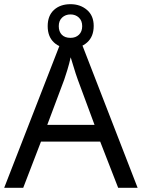

<svg xmlns="http://www.w3.org/2000/svg" viewBox="-20 -898 679 918"><path d="M545 0 459 -221H176L91 0H0L279 -717H360L638 0ZM352 -517Q349 -525 342 -546Q335 -567 328.5 -589.5Q322 -612 318 -624Q311 -593 302 -563.5Q293 -534 287 -517L206 -301H432ZM317 -667Q268 -667 238 -695Q208 -723 208 -773Q208 -823 238 -850.5Q268 -878 317 -878Q364 -878 396 -850.5Q428 -823 428 -774Q428 -723 396.5 -695Q365 -667 317 -667ZM317 -717Q342 -717 357.5 -732Q373 -747 373 -773Q373 -799 357 -814Q341 -829 317 -829Q293 -829 277 -814Q261 -799 261 -773Q261 -747 275.5 -732Q290 -717 317 -717Z"/></svg>

Font: Noto Sans Mende Kikakui
Style: Regular
Weight: 400
Designer: Monotype Design Team
Foundry: Monotype Imaging Inc.
Version: Version 2.003; ttfautohint (v1.8.4.7-5d5b)